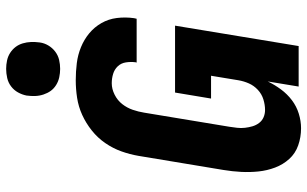

<svg xmlns="http://www.w3.org/2000/svg" viewBox="-212 -804 1023 640"><g transform="rotate(-90 300.0 -483.5)"><path d="M193 8Q163 8 136 -1.5Q109 -11 90.5 -31.5Q72 -52 62 -78.5Q52 -105 49 -133.5Q46 -162 47.5 -191.5Q49 -221 54 -251L101 -534Q106 -563 116 -591Q126 -619 143.5 -644.5Q161 -670 185.5 -689.5Q210 -709 237.5 -721.5Q265 -734 294.5 -738.5Q324 -743 353 -743Q382 -743 410 -739.5Q438 -736 463.5 -725.5Q489 -715 509.5 -698Q530 -681 543.5 -657.5Q557 -634 560.5 -606Q564 -578 560 -549L558 -540H412L413 -544Q415 -560 412.5 -576Q410 -592 399.5 -603Q389 -614 374 -618.5Q359 -623 343 -623Q324 -623 305 -613.5Q286 -604 273.5 -588Q261 -572 254.5 -553Q248 -534 245 -515L198 -231Q196 -218 194.5 -205Q193 -192 194.5 -179Q196 -166 199.5 -154Q203 -142 210.5 -132Q218 -122 229.5 -117Q241 -112 254 -112Q271 -112 289 -117.5Q307 -123 321 -136Q335 -149 342.5 -166Q350 -183 353 -201L368 -292H292L312 -412H535L467 0H332L349 -103Q338 -80 322.5 -59Q307 -38 286.5 -22.5Q266 -7 241.5 0.5Q217 8 193 8ZM391 -795Q377 -795 363 -798Q349 -801 337 -808.5Q325 -816 317.5 -826.5Q310 -837 305.5 -850.5Q301 -864 300.5 -878Q300 -892 302 -907Q305 -922 312.5 -935.5Q320 -949 332.5 -958.5Q345 -968 360.5 -971.5Q376 -975 391 -975Q405 -975 419 -972Q433 -969 444.5 -961.5Q456 -954 464 -943.5Q472 -933 476 -919.5Q480 -906 480.5 -892Q481 -878 479 -863Q477 -848 469 -834.5Q461 -821 448.5 -811.5Q436 -802 421 -798.5Q406 -795 391 -795Z"/></g></svg>

Font: Iosevka Aile Heavy
Style: Italic
Weight: 900
Italic angle: -9°
Designer: Belleve Invis
Foundry: Belleve Invis
Version: Version 31.1.0; ttfautohint (v1.8.4)